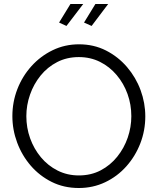

<svg xmlns="http://www.w3.org/2000/svg" viewBox="-20 -937 791 962"><path d="M375 5Q300 5 239 -25.5Q178 -56 134 -107Q90 -158 66 -222.5Q42 -287 42 -355Q42 -426 67 -490.5Q92 -555 137.5 -605.5Q183 -656 244 -685.5Q305 -715 376 -715Q450 -715 511 -684Q572 -653 616.5 -601Q661 -549 684.5 -485Q708 -421 708 -354Q708 -283 683 -218.5Q658 -154 613 -103.5Q568 -53 507 -24Q446 5 375 5ZM112 -355Q112 -297 131 -244Q150 -191 185 -149Q220 -107 268.5 -82.5Q317 -58 375 -58Q436 -58 484.5 -83.5Q533 -109 567.5 -152Q602 -195 620 -247.5Q638 -300 638 -355Q638 -413 619 -466Q600 -519 564.5 -561Q529 -603 481 -627Q433 -651 375 -651Q315 -651 266.5 -626Q218 -601 183.5 -558.5Q149 -516 130.5 -463Q112 -410 112 -355ZM313 -807 276 -824 333 -917H397ZM439 -807 401 -824 458 -917H522Z"/></svg>

Font: Raleway
Style: Regular
Weight: 400
Designer: Matt McInerney, Pablo Impallari, Rodrigo Fuenzalida
Foundry: Matt McInerney, Pablo Impallari, Rodrigo Fuenzalida
Version: Version 4.101;RELEASE